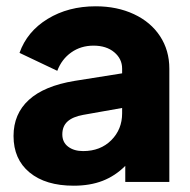

<svg xmlns="http://www.w3.org/2000/svg" viewBox="-20 -578 603 610"><path d="M23 -146Q23 -216 71.5 -260.5Q120 -305 217 -321L368 -345V-360Q368 -391 343 -412Q318 -433 277 -433Q237 -433 206.5 -411.5Q176 -390 162 -353L42 -410Q66 -478 131.5 -518Q197 -558 284 -558Q352 -558 405.5 -533Q459 -508 488.5 -463Q518 -418 518 -360V0H378V-51Q346 -19 306 -3.5Q266 12 214 12Q125 12 74 -30Q23 -72 23 -146ZM244 -98Q299 -98 333.5 -132.5Q368 -167 368 -218V-235L244 -213Q211 -207 194.5 -192Q178 -177 178 -151Q178 -126 196.5 -112Q215 -98 244 -98Z"/></svg>

Font: BLUETTI 2.0
Style: Bold
Weight: 700
Designer: Stijn de Vries
Foundry: tokotype
Version: Version 2.005;October 31, 2023;FontCreator 14.0.0.2814 64-bi